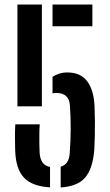

<svg xmlns="http://www.w3.org/2000/svg" viewBox="-20 -820 486 848"><path d="M47 -158Q46 -190 46 -216.2Q46 -242.5 47.5 -271H155.5Q154 -251.5 153.8 -228.8Q153.5 -206 153.8 -183.8Q154 -161.5 155 -144.5Q157 -118 167.8 -102.5Q178.5 -87 201 -82.5V7.5Q121.5 3 85.2 -36Q49 -75 47 -158ZM57 -350.5V-800H165V-350.5ZM212 -407.5V-480.5Q224.5 -489 241 -494.5Q257.5 -500 277 -500Q336 -500 365 -461.2Q394 -422.5 397.5 -353.5Q399 -318 399.2 -284.8Q399.5 -251.5 398.8 -219.8Q398 -188 396.5 -158Q389.5 -75 356.5 -36Q323.5 3 248 8V-84Q267.5 -89.5 277 -104.5Q286.5 -119.5 288 -144.5Q292 -198.5 292.2 -249.2Q292.5 -300 289 -351.5Q287.5 -381 272.5 -395.2Q257.5 -409.5 228.5 -409.5Q224 -409.5 220 -409Q216 -408.5 212 -407.5ZM212 -704V-800H388V-704Z"/></svg>

Font: Big Shoulders Stencil Display Thin
Style: Bold
Weight: 700
Version: Version 2.001